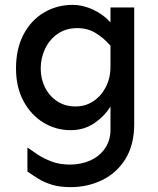

<svg xmlns="http://www.w3.org/2000/svg" viewBox="-20 -521 652 790"><path d="M270.5 249Q226.6 249 194.3 239.3Q162.1 229.5 137.7 214.4Q113.3 199.2 92.8 184.6V85.9Q110.4 98.6 134.8 114.7Q159.2 130.9 192.4 143.6Q225.6 156.2 267.6 156.2Q313.5 156.2 351.6 139.2Q389.6 122.1 412.1 89.4Q434.6 56.6 434.6 12.7V-83Q411.1 -43.9 368.7 -14.6Q326.2 14.6 270.5 14.6Q210 14.6 158.7 -16.6Q107.4 -47.9 76.7 -105Q45.9 -162.1 45.9 -239.3Q45.9 -320.3 76.7 -378.9Q107.4 -437.5 160.6 -469.2Q213.9 -501 279.3 -501Q320.3 -501 362.8 -481.4Q405.3 -461.9 434.6 -428.7V-490.2H532.2V-10.7Q532.2 74.2 496.6 132.3Q460.9 190.4 400.9 219.7Q340.8 249 270.5 249ZM291 -83Q331.1 -83 363.3 -104Q395.5 -125 415 -162.1Q434.6 -199.2 434.6 -248V-333Q405.3 -366.2 372.6 -385.7Q339.8 -405.3 297.9 -405.3Q251 -405.3 217.3 -381.8Q183.6 -358.4 165.5 -320.3Q147.5 -282.2 147.5 -239.3Q147.5 -196.3 165.5 -160.6Q183.6 -125 215.8 -104Q248 -83 291 -83Z"/></svg>

Font: Sen Medium
Style: Regular
Weight: 500
Designer: Kosal Sen, Philatype
Foundry: Philatype
Version: Version 2.000;gftools[0.9.31]